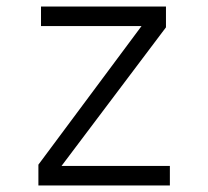

<svg xmlns="http://www.w3.org/2000/svg" viewBox="-20 -570 640 590"><path d="M98 0H502V-60H169L490 -486V-550H106V-490H415L98 -64Z"/></svg>

Font: JetBrains Mono ExtraLight
Style: Regular
Weight: 240
Monospace: yes
Designer: Philipp Nurullin, Konstantin Bulenkov
Foundry: JetBrains
Version: Version 2.305